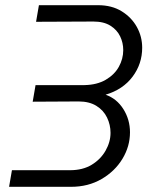

<svg xmlns="http://www.w3.org/2000/svg" viewBox="-20 -720 587 740"><path d="M15 0 26 -64H250Q299 -64 333.5 -85Q368 -106 387 -139.5Q406 -173 406 -208Q406 -239 392.5 -267Q379 -295 351.5 -312Q324 -329 283 -329L106 -328L117 -392H306Q354 -393 387.5 -412.5Q421 -432 438 -462.5Q455 -493 455 -527Q455 -555 443 -580Q431 -605 405.5 -621Q380 -637 340 -637L119 -636L130 -700H358Q411 -700 449 -676.5Q487 -653 507.5 -616Q528 -579 528 -536Q528 -474 491 -424.5Q454 -375 387 -355Q430 -340 455.5 -299.5Q481 -259 481 -210Q481 -156 452 -108Q423 -60 371.5 -30Q320 0 254 0Z"/></svg>

Font: MuseoModerno Thin Light
Style: Italic
Weight: 300
Italic angle: -9°
Version: Version 1.003